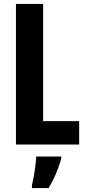

<svg xmlns="http://www.w3.org/2000/svg" viewBox="-20 -734 436 975"><path d="M61 0V-714H199V-119H382V0ZM291 72Q284 97 274 123.5Q264 150 252 174.5Q240 199 227 221H142V208Q146 191 151 164Q156 137 159.5 109Q163 81 164 61H291Z"/></svg>

Font: Noto Sans Display ExtraCondensed
Style: Bold
Weight: 700
Width: 2
Designer: Monotype Design Team
Foundry: Monotype Imaging Inc.
Version: Version 2.003